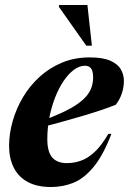

<svg xmlns="http://www.w3.org/2000/svg" viewBox="-20 -738 518 771"><path d="M321.5 -474Q298.5 -474 276.5 -457.5Q254.5 -441 235.2 -412.5Q216 -384 201.2 -346.2Q186.5 -308.5 178.2 -265.8Q170 -223 170 -179Q170 -129 189.5 -106Q209 -83 248.5 -83Q277 -83 304.5 -92.5Q332 -102 359.8 -127.5Q387.5 -153 415 -200.5H427.5Q394 -113.5 355.5 -67.2Q317 -21 274.8 -4Q232.5 13 185 13Q128 13 90.5 -7.8Q53 -28.5 34.8 -65.8Q16.5 -103 16.5 -152Q16.5 -201 30.8 -251.2Q45 -301.5 72.2 -347.5Q99.5 -393.5 139 -429.5Q178.5 -465.5 229 -486.5Q279.5 -507.5 340 -507.5Q393 -507.5 423 -494.2Q453 -481 465.2 -459.5Q477.5 -438 477.5 -413.5Q477.5 -387.5 469.2 -362.8Q461 -338 445 -317.5Q418 -306.5 381.2 -294.2Q344.5 -282 302.5 -269.8Q260.5 -257.5 216.8 -245.5Q173 -233.5 131.5 -223.5L134.5 -247.5Q188.5 -267 226.5 -284.5Q264.5 -302 289.5 -319.2Q314.5 -336.5 328.5 -353.8Q342.5 -371 348.2 -389.5Q354 -408 354 -428Q354 -444 350.2 -454.2Q346.5 -464.5 339.2 -469.2Q332 -474 321.5 -474ZM349 -554.5H326.5L216.5 -710.5L217.5 -718H331Z"/></svg>

Font: Newsreader 60pt
Style: Bold Italic
Weight: 700
Italic angle: -17°
Designer: Hugues Gentile
Foundry: Production Type
Version: Version 1.003